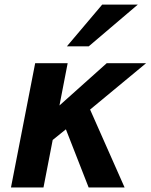

<svg xmlns="http://www.w3.org/2000/svg" viewBox="-20 -825 663 845"><path d="M274.4 -621.1H370.6L586.4 -804.7H429.7ZM28.3 0H171.4L211.9 -209L270 -255.9L370.1 0H528.3L376.5 -342.8L623 -546.9H449.7L241.7 -360.8L277.8 -546.9H134.8Z"/></svg>

Font: Hack
Style: Bold Oblique
Weight: 700
Italic angle: -12°
Monospace: yes
Designer: Christopher Simpkins
Foundry: Christopher Simpkins
Version: Version 2.010